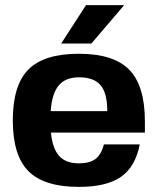

<svg xmlns="http://www.w3.org/2000/svg" viewBox="-20 -720 616 750"><path d="M179 -202Q185 -140 211 -111Q237 -82 288 -82Q331 -82 353.5 -99.5Q376 -117 386 -156H526Q509 -69 453 -29.5Q397 10 288 10Q152 10 91 -51.5Q30 -113 30 -250Q30 -387 91 -448.5Q152 -510 288 -510Q424 -510 485 -447.5Q546 -385 546 -246V-202ZM289 -418Q236 -418 209.5 -386.5Q183 -355 178 -286H399Q399 -356 373 -387Q347 -418 289 -418ZM219 -550 316 -700H465L337 -550Z"/></svg>

Font: Fivo Sans
Style: Regular
Weight: 700
Designer: Alexander Slobzheninov
Foundry: Alexander Slobzheninov
Version: 1.0